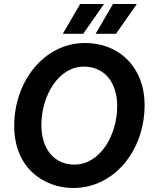

<svg xmlns="http://www.w3.org/2000/svg" viewBox="-20 -928 762 960"><path d="M347 12C548 12 703 -172 703 -403C703 -590 578 -713 405 -713C202 -713 51 -523 51 -298C51 -91 196 12 347 12ZM352 -105C252 -105 187 -182 187 -302C187 -452 274 -595 399 -595C503 -595 566 -515 566 -398C566 -251 480 -105 352 -105ZM396 -759 500 -908H381L294 -759ZM560 -759 664 -908H545L458 -759Z"/></svg>

Font: Fixel Text 20240404 SemiBold
Style: Italic
Weight: 600
Width: 4
Italic angle: -10°
Designer: AlfaBravo + MacPaw
Foundry: Kyrylo Tkachov, Marchela Mozhyna, Serhii Makarenko, Maria Weinstein, Zakhar Kryvoshyya
Version: Version 1.211;Glyphs 3.2 (3225)